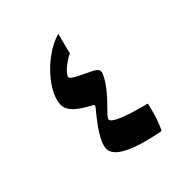

<svg xmlns="http://www.w3.org/2000/svg" viewBox="-188 -805 912 912"><g transform="rotate(-45 268.5 -348.5)"><path d="M367.7 -11.7Q125.5 -59.1 125.5 -136.7Q125.5 -181.6 196.8 -272.5L215.8 -296.4Q218.3 -299.3 221.4 -303Q224.6 -306.6 227.3 -310.3Q230 -314 231.9 -316.9Q233.9 -319.8 233.9 -320.8Q233.9 -325.2 218.8 -333.5Q169.4 -359.4 144.8 -384.5Q120.1 -409.7 120.1 -437Q120.1 -459 129.4 -483.4Q138.7 -507.8 154.8 -532.7Q170.9 -557.6 193.1 -581.5Q215.3 -605.5 240.7 -625.7Q266.1 -646 294.2 -661.4Q322.3 -676.8 350.6 -684.6L323.7 -580.1Q308.1 -572.8 292.7 -562.5Q277.3 -552.2 265.4 -541.7Q253.4 -531.2 246.1 -521.5Q238.8 -511.7 238.8 -505.4Q238.8 -498.5 251.5 -490Q264.2 -481.4 290 -469.2L332.5 -448.7Q350.6 -440.4 359.6 -432.4Q368.7 -424.3 368.7 -414.6Q368.7 -406.2 361.8 -392.3Q355 -378.4 344.5 -362.5Q334 -346.7 320.6 -330.1Q307.1 -313.5 293.9 -299.3L283.7 -289.1Q257.8 -263.2 244.9 -248.8Q231.9 -234.4 231.9 -227.1Q231.9 -219.7 243.9 -211.2Q255.9 -202.6 278.1 -193.1Q300.3 -183.6 332 -173.6Q363.8 -163.6 403.3 -153.3H405.8Q406.7 -153.3 408.7 -152.6Q410.6 -151.9 417 -149.4Q409.2 -112.3 398.4 -78.4Q387.7 -44.4 373.5 -14.2Z"/></g></svg>

Font: XB Niloofar
Style: Bold
Weight: 700
Designer: Behnam
Foundry: Irmug
Version: Version 7.201 2008